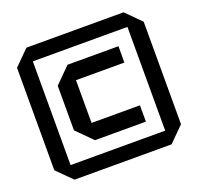

<svg xmlns="http://www.w3.org/2000/svg" viewBox="-142 -894 1184 1148"><g transform="rotate(-20 450.0 -320.0)"><path d="M239 -178V-462L337 -560H661V-456H353V-184H661V-80H337ZM47 6V-646L141 -740H759L853 -646V6L759 100H141ZM149 -650V10H751V-650Z"/></g></svg>

Font: Tektur Medium
Style: Regular
Weight: 500
Designer: Adam Jagosz
Foundry: Adam Jagosz
Version: Version 1.005;gftools[0.9.30]